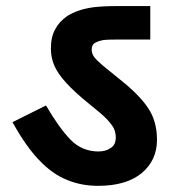

<svg xmlns="http://www.w3.org/2000/svg" viewBox="-20 -642 567 630"><path d="M495.1 -183.1Q495.1 -116.2 445.3 -74.2Q394.5 -32.2 301.8 -32.2Q246.6 -32.2 199.7 -51.8Q150.9 -71.3 107.9 -117.2Q64.9 -161.6 21 -241.2L130.9 -295.9Q174.3 -221.7 212.4 -182.6Q250 -145 303.2 -145Q327.1 -145 342.8 -156.2Q359.9 -166 359.9 -190.9Q359.9 -206.1 354 -219.7Q348.1 -232.4 329.6 -252Q313 -269 272.9 -300.8Q223.6 -340.8 197.3 -370.1Q169.9 -399.9 158.2 -426.8Q147 -453.6 147 -481.9Q147 -521 161.1 -545.9Q173.8 -570.8 201.2 -589.8Q219.2 -600.6 236.3 -606.4Q255.9 -613.8 286.1 -618.2Q318.8 -622.1 366.2 -622.1H473.1V-512.2H358.9Q333 -512.2 319.3 -510.7Q305.2 -508.3 294.9 -502.9Q280.8 -497.1 280.8 -479Q280.8 -467.8 288.1 -456.1Q295.9 -445.3 316.4 -427.7Q323.2 -422.4 342.5 -406.5Q361.8 -390.6 374 -380.9Q437 -331.1 465.8 -287.6Q495.1 -244.6 495.1 -183.1Z"/></svg>

Font: Droid Sans Thai
Style: Bold
Weight: 700
Designer: Steve Matteson
Foundry: Ascender Corporation
Version: Version 1.00